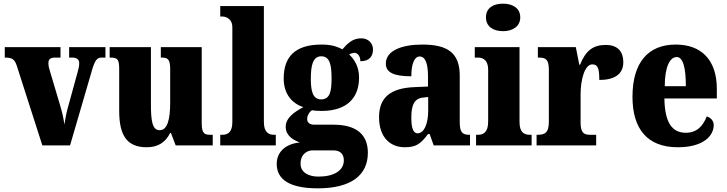

<svg xmlns="http://www.w3.org/2000/svg" viewBox="-20 -793 3962 1047"><path d="M72 -433 211 0H362L481 -408C497 -464 510 -479 532 -479H555V-536H357V-479H375C402 -479 412 -465 412 -450C412 -430 408 -417 402 -395L347 -195C340 -169 336 -140 331 -114C327 -146 320 -178 308 -218L252 -406C248 -419 244 -433 244 -449C244 -468 253 -479 280 -479H310V-536H6V-479C47 -479 60 -470 72 -433Z M780 10C843 10 883 -18 908 -68H912L938 0H1140V-58H1129C1099 -58 1080 -61 1080 -119V-536H857V-479H860C891 -479 908 -474 908 -418V-232C908 -140 892 -83 851 -83C811 -83 803 -131 803 -226V-536H578V-479H582C627 -479 630 -464 630 -407V-188C630 -55 672 10 780 10Z M1181 0H1484V-58H1475C1443 -58 1419 -73 1419 -128V-760H1181V-703H1192C1205 -703 1247 -696 1247 -644V-128C1247 -73 1224 -58 1192 -58H1181Z M1713 234C1898 234 1986 160 1986 40C1986 -58 1925 -113 1799 -113H1693C1673 -113 1655 -122 1655 -144C1655 -165 1670 -186 1682 -192C1693 -189 1721 -188 1733 -188C1875 -188 1938 -262 1938 -370C1938 -429 1913 -469 1884 -496C1891 -499 1900 -505 1913 -505C1925 -505 1945 -493 1945 -459C1997 -459 2014 -489 2014 -523C2014 -555 1991 -584 1950 -584C1903 -584 1876 -557 1847 -524C1813 -542 1781 -550 1733 -550C1590 -550 1527 -484 1527 -365C1527 -279 1574 -228 1634 -209C1577 -178 1538 -147 1538 -102C1538 -53 1578 -30 1615 -16C1538 -9 1489 35 1489 101C1489 188 1563 234 1713 234ZM1731 -251C1684 -251 1675 -300 1675 -364C1675 -431 1684 -486 1732 -486C1781 -486 1788 -433 1788 -365C1788 -299 1781 -251 1731 -251ZM1716 170C1664 170 1619 148 1619 100C1619 44 1659 27 1684 27H1798C1838 27 1855 50 1855 81C1855 137 1802 170 1716 170Z M2187 10C2250 10 2274 -9 2314 -62H2323L2345 0H2543V-58H2539C2499 -58 2487 -74 2487 -128V-381C2487 -506 2419 -550 2283 -550C2175 -550 2084 -519 2084 -446C2084 -397 2129 -377 2223 -377C2223 -447 2241 -485 2268 -485C2299 -485 2314 -449 2314 -374V-321L2242 -318C2112 -313 2047 -264 2047 -154C2047 -42 2110 10 2187 10ZM2257 -66C2233 -66 2223 -96 2223 -151C2223 -221 2239 -256 2288 -261L2315 -264V-191C2315 -116 2292 -66 2257 -66Z M2723 -623C2774 -623 2817 -648 2817 -698C2817 -750 2774 -773 2723 -773C2670 -773 2630 -750 2630 -698C2630 -648 2670 -623 2723 -623ZM2576 0H2879V-58H2869C2836 -58 2813 -73 2813 -128V-536H2569V-479H2586C2617 -479 2642 -463 2642 -412V-131C2642 -74 2619 -58 2586 -58H2576Z M2906 0H3231V-58H3199C3166 -58 3146 -66 3146 -125V-277C3146 -358 3168 -442 3210 -442C3243 -442 3248 -412 3248 -357C3326 -357 3379 -385 3379 -454C3379 -508 3352 -548 3283 -548C3214 -548 3173 -516 3143 -440H3139L3120 -536H2913V-479H2917C2956 -479 2973 -470 2973 -411V-130C2973 -67 2950 -58 2910 -58H2906Z M3676 10C3818 10 3872 -54 3872 -111C3872 -135 3855 -152 3834 -158C3814 -107 3781 -69 3720 -69C3644 -69 3605 -126 3603 -256H3889V-308C3889 -467 3804 -550 3665 -550C3515 -550 3429 -453 3429 -265C3429 -91 3509 10 3676 10ZM3720 -323H3605C3605 -426 3632 -482 3670 -482C3705 -482 3720 -423 3720 -323Z"/></svg>

Font: Noto Serif Khmer Condensed Black
Style: Regular
Weight: 900
Width: 3
Designer: Danh Hong and the Monotype Design Team
Foundry: Monotype Imaging Inc.
Version: Version 2.004